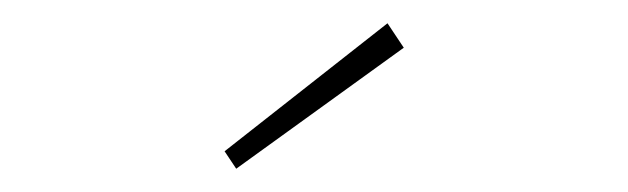

<svg xmlns="http://www.w3.org/2000/svg" viewBox="-20 -756 540 165"><path d="M183 -611 173 -626 313 -736 327 -715Z"/></svg>

Font: Lexend Deca Thin
Style: Regular
Weight: 250
Designer: Bonnie Shaver-Troup, Thomas Jockin
Foundry: Lexend
Version: Version 1.007